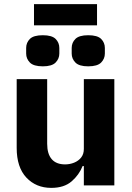

<svg xmlns="http://www.w3.org/2000/svg" viewBox="-20 -900 640 932"><path d="M387 -94H381Q364 -51 327.5 -19.5Q291 12 229 12Q155 12 108 -38Q61 -88 61 -182V-516H209V-202Q209 -153 231 -127.5Q253 -102 296 -102Q319 -102 340 -110.5Q361 -119 374 -135.5Q387 -152 387 -177V-516H535V0H387ZM145 -880H451V-777H145ZM188 -578Q143 -578 125 -596.5Q107 -615 107 -640V-667Q107 -693 125 -711Q143 -729 188 -729Q232 -729 250 -711Q268 -693 268 -667V-640Q268 -615 250 -596.5Q232 -578 188 -578ZM408 -578Q364 -578 346 -596.5Q328 -615 328 -640V-667Q328 -693 346 -711Q364 -729 408 -729Q453 -729 471 -711Q489 -693 489 -667V-640Q489 -615 471 -596.5Q453 -578 408 -578Z"/></svg>

Font: Lilex
Style: Regular
Weight: 400
Monospace: yes
Designer: Mike Abbink, Paul van der Laan, Pieter van Rosmalen, Mikhael Khrustik
Foundry: Mikhael Khrustik
Version: Version 2.510